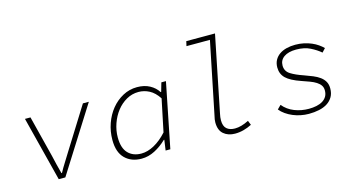

<svg xmlns="http://www.w3.org/2000/svg" viewBox="-78 -1042 2556 1376"><g transform="rotate(-15 1200.0 -353.5)"><path d="M218 0 96 -480H137L214 -175Q222 -140 230.5 -104.5Q239 -69 248 -37H252Q269 -69 291 -103.5Q313 -138 336 -176L526 -480H570L267 0Z M831 12Q755 12 708.5 -34Q662 -80 662 -171Q662 -235 682.5 -293Q703 -351 739 -395Q775 -439 824 -465.5Q873 -492 930 -492Q984 -492 1023.5 -470.5Q1063 -449 1085 -414H1089L1108 -480H1142L1046 0H1011L1022 -77H1018Q978 -38 930 -13Q882 12 831 12ZM839 -24Q885 -24 934.5 -51Q984 -78 1030 -129L1080 -369Q1049 -416 1011 -436Q973 -456 931 -456Q883 -456 841.5 -432.5Q800 -409 769.5 -370Q739 -331 721.5 -281Q704 -231 704 -179Q704 -100 740.5 -62Q777 -24 839 -24Z M1524 12Q1473 12 1440 -16Q1407 -44 1407 -102Q1407 -123 1414 -150L1523 -684H1349L1357 -719H1570L1456 -155Q1450 -129 1450 -106Q1450 -63 1472 -43.5Q1494 -24 1533 -24Q1580 -24 1636 -53L1649 -20Q1620 -5 1588.5 3.5Q1557 12 1524 12Z M2072 12Q2042 12 2012 6Q1982 0 1954.5 -11.5Q1927 -23 1903.5 -39.5Q1880 -56 1864 -76L1891 -103Q1925 -62 1975 -42.5Q2025 -23 2081 -23Q2111 -23 2137.5 -28.5Q2164 -34 2183.5 -46Q2203 -58 2214 -76.5Q2225 -95 2225 -121Q2225 -143 2214.5 -158.5Q2204 -174 2184.5 -186.5Q2165 -199 2138 -209Q2111 -219 2079 -230Q2003 -256 1970.5 -287.5Q1938 -319 1938 -367Q1938 -399 1951 -422.5Q1964 -446 1986.5 -461.5Q2009 -477 2039 -484.5Q2069 -492 2104 -492Q2138 -492 2168 -485.5Q2198 -479 2223.5 -468Q2249 -457 2269 -443Q2289 -429 2304 -414L2279 -387Q2249 -413 2205.5 -435Q2162 -457 2101 -457Q2043 -457 2010.5 -434Q1978 -411 1978 -371Q1978 -329 2013.5 -306.5Q2049 -284 2108 -264Q2142 -252 2171 -240Q2200 -228 2221 -212.5Q2242 -197 2254 -176Q2266 -155 2266 -125Q2266 -88 2250.5 -62Q2235 -36 2209 -19.5Q2183 -3 2147.5 4.5Q2112 12 2072 12Z"/></g></svg>

Font: Source Code Pro Light
Style: Italic
Weight: 300
Italic angle: -11°
Monospace: yes
Designer: Paul D. Hunt, Teo Tuominen
Foundry: Adobe Systems Incorporated
Version: Version 1.050;PS 1.000;hotconv 16.6.51;makeotf.lib2.5.65220